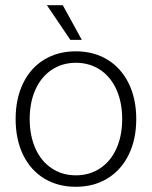

<svg xmlns="http://www.w3.org/2000/svg" viewBox="-20 -707 583 737"><path d="M40 -250Q40 -328 68.5 -387Q97 -446 149.5 -478Q202 -510 271 -510Q340 -510 392.5 -478Q445 -446 474 -387Q503 -328 503 -250Q503 -172 474 -113Q445 -54 392.5 -22Q340 10 271 10Q202 10 149.5 -22Q97 -54 68.5 -113Q40 -172 40 -250ZM449 -250Q449 -314 427 -363Q405 -412 364.5 -439Q324 -466 271 -466Q219 -466 178.5 -439Q138 -412 116 -363Q94 -314 94 -250Q94 -186 116 -137Q138 -88 178.5 -61Q219 -34 271 -34Q324 -34 364.5 -61Q405 -88 427 -137Q449 -186 449 -250ZM160 -687H221L294 -554H250Z"/></svg>

Font: Sarabun ExtraLight
Style: Regular
Weight: 275
Designer: Suppakit Chalermlarp | Katatrad Co.,Ltd.
Foundry: Cadson Demak Co.,Ltd.
Version: Version 1.000; ttfautohint (v1.6)